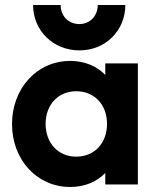

<svg xmlns="http://www.w3.org/2000/svg" viewBox="-20 -736 628 766"><path d="M260 10C318 10 367 -11 400 -46V0H530V-483H400V-437C367 -472 317 -493 260 -493C128 -493 28 -384 28 -241C28 -98 128 10 260 10ZM112 -716C112 -615 191 -535 297 -535C402 -535 480 -615 480 -716H370C370 -673 339 -640 297 -640C252 -640 222 -673 222 -716ZM162 -242C162 -318 212 -372 284 -372C357 -372 407 -318 407 -242C407 -165 357 -111 284 -111C212 -111 162 -165 162 -242Z"/></svg>

Font: MV Cash SemiBold
Style: Regular
Weight: 600
Designer: Rodrigo Fuenzalida
Foundry: fragTYPE
Version: Version 1.100;Glyphs 3.1.2 (3151)